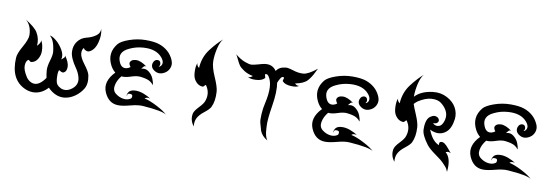

<svg xmlns="http://www.w3.org/2000/svg" viewBox="-48 -854 3616 1244"><g transform="rotate(10 1760.0 -232.5)"><path d="M550 -460Q561 -420 547 -369Q533 -318 498 -303Q488 -299 474.5 -305.5Q461 -312 462 -320Q448 -307 450 -281Q452 -255 483.5 -214Q515 -173 520 -150Q531 -95 511 -61.5Q491 -28 458 -5.5Q425 17 390 20Q333 25 282 -26Q246 14 199 20Q167 24 134 10Q31 -35 39 -180Q40 -208 69.5 -259.5Q99 -311 99 -340Q97 -403 59 -435Q123 -395 140 -366Q164 -326 159 -280Q184 -305 179 -320Q191 -304 195 -270.5Q199 -237 190 -216Q174 -174 139 -170Q135 -170 128.5 -176Q122 -182 119 -180Q104 -170 103 -141Q102 -112 129 -70Q138 -55 155 -44Q206 -13 256 -86Q251 -108 249 -134Q247 -160 259 -199.5Q271 -239 269 -260Q260 -339 229 -360Q245 -360 272 -338Q299 -316 318.5 -282Q338 -248 329 -220Q330 -221 334.5 -224.5Q339 -228 345.5 -234Q352 -240 349 -250Q379 -209 378.5 -178.5Q378 -148 359 -140Q352 -137 342.5 -141.5Q333 -146 329 -150Q321 -143 322 -106Q323 -69 333 -56Q343 -43 359 -35.5Q375 -28 394 -30.5Q413 -33 433 -48.5Q453 -64 459.5 -85Q466 -106 457 -133Q448 -160 433 -181Q391 -241 389 -281Q387 -321 408.5 -350Q430 -379 465.5 -387.5Q501 -396 526 -414Q551 -432 550 -460Z M670 -380Q688 -402 741 -420.5Q794 -439 849 -439Q904 -439 936.5 -428Q969 -417 994 -395.5Q1019 -374 1033.5 -340.5Q1048 -307 1029 -276Q1019 -260 1000.5 -250.5Q982 -241 965.5 -242.5Q949 -244 934.5 -254.5Q920 -265 916.5 -277.5Q913 -290 917.5 -302.5Q922 -315 929.5 -320Q937 -325 946 -325Q955 -325 960.5 -319Q966 -313 966.5 -302.5Q967 -292 959 -284Q967 -284 973 -292Q991 -315 964 -347Q924 -394 840 -388Q792 -385 749 -364Q680 -332 706 -270Q722 -230 757 -238Q772 -242 780 -250Q776 -254 771.5 -263.5Q767 -273 770 -280Q777 -299 807.5 -300.5Q838 -302 880 -271Q870 -274 864 -268Q858 -262 854.5 -257Q851 -252 850 -251Q877 -260 899.5 -242.5Q922 -225 932 -200.5Q942 -176 942 -159Q925 -184 892 -192Q882 -195 856.5 -198.5Q831 -202 794 -189.5Q757 -177 732 -180Q706 -148 700 -114.5Q694 -81 717 -62.5Q740 -44 767.5 -39.5Q795 -35 816 -48Q822 -51 823 -59Q827 -77 809 -78Q786 -80 790 -60Q783 -67 793 -84.5Q803 -102 831.5 -104.5Q860 -107 891 -95.5Q922 -84 940 -70Q918 -78 905 -65Q939 -58 988.5 -32.5Q1038 -7 1060 15Q1034 -6 905 -15Q873 -18 822 -4.5Q771 9 743 8Q680 7 651 -60.5Q622 -128 689 -197Q669 -213 656 -238Q617 -314 670 -380Z M1340 -530Q1321 -509 1310.5 -462.5Q1300 -416 1301 -378Q1302 -340 1328.5 -280Q1355 -220 1357 -189Q1361 -127 1341 -86Q1332 -69 1301 -45Q1270 -21 1258 3Q1246 27 1250 58Q1222 23 1229 -20Q1232 -40 1261.5 -70.5Q1291 -101 1296 -120Q1314 -173 1282 -219Q1280 -222 1273.5 -214.5Q1267 -207 1264 -206Q1229 -205 1206 -243Q1195 -262 1194.5 -298Q1194 -334 1203 -350Q1201 -334 1218 -321Q1222 -393 1263 -446.5Q1304 -500 1340 -530Z M1440 -450Q1475 -422 1504.5 -411Q1534 -400 1548.5 -401Q1563 -402 1590.5 -410Q1618 -418 1630 -420Q1683 -429 1710 -388Q1725 -410 1748 -416.5Q1771 -423 1786 -420.5Q1801 -418 1820 -412Q1856 -400 1888.5 -402Q1921 -404 1978 -450Q1973 -442 1965 -425Q1950 -392 1927.5 -366.5Q1905 -341 1848 -330Q1863 -315 1878 -320Q1864 -307 1824.5 -309Q1785 -311 1768 -330Q1765 -333 1769.5 -344.5Q1774 -356 1768 -357Q1757 -360 1748.5 -346Q1740 -332 1733 -315Q1743 -257 1727.5 -162.5Q1712 -68 1715 -25Q1715 -20 1716 -7Q1718 40 1735 65Q1696 42 1684 8Q1683 4 1679.5 -8.5Q1676 -21 1671 -38.5Q1666 -56 1668.5 -96.5Q1671 -137 1679 -170Q1708 -294 1670 -347Q1660 -361 1649 -356Q1644 -356 1648.5 -344.5Q1653 -333 1650 -330Q1633 -311 1593.5 -309Q1554 -307 1540 -320Q1555 -315 1570 -330Q1535 -337 1510.5 -353Q1486 -369 1477 -381.5Q1468 -394 1456.5 -418.5Q1445 -443 1440 -450Z M2030 -380Q2048 -402 2101 -420.5Q2154 -439 2209 -439Q2264 -439 2296.5 -428Q2329 -417 2354 -395.5Q2379 -374 2393.5 -340.5Q2408 -307 2389 -276Q2379 -260 2360.5 -250.5Q2342 -241 2325.5 -242.5Q2309 -244 2294.5 -254.5Q2280 -265 2276.5 -277.5Q2273 -290 2277.5 -302.5Q2282 -315 2289.5 -320Q2297 -325 2306 -325Q2315 -325 2320.5 -319Q2326 -313 2326.5 -302.5Q2327 -292 2319 -284Q2327 -284 2333 -292Q2351 -315 2324 -347Q2284 -394 2200 -388Q2152 -385 2109 -364Q2040 -332 2066 -270Q2082 -230 2117 -238Q2132 -242 2140 -250Q2136 -254 2131.5 -263.5Q2127 -273 2130 -280Q2137 -299 2167.5 -300.5Q2198 -302 2240 -271Q2230 -274 2224 -268Q2218 -262 2214.5 -257Q2211 -252 2210 -251Q2237 -260 2259.5 -242.5Q2282 -225 2292 -200.5Q2302 -176 2302 -159Q2285 -184 2252 -192Q2242 -195 2216.5 -198.5Q2191 -202 2154 -189.5Q2117 -177 2092 -180Q2066 -148 2060 -114.5Q2054 -81 2077 -62.5Q2100 -44 2127.5 -39.5Q2155 -35 2176 -48Q2182 -51 2183 -59Q2187 -77 2169 -78Q2146 -80 2150 -60Q2143 -67 2153 -84.5Q2163 -102 2191.5 -104.5Q2220 -107 2251 -95.5Q2282 -84 2300 -70Q2278 -78 2265 -65Q2299 -58 2348.5 -32.5Q2398 -7 2420 15Q2394 -6 2265 -15Q2233 -18 2182 -4.5Q2131 9 2103 8Q2040 7 2011 -60.5Q1982 -128 2049 -197Q2029 -213 2016 -238Q1977 -314 2030 -380Z M2660 -530Q2642 -510 2631.5 -466Q2621 -422 2621 -379Q2661 -422 2738 -431Q2789 -437 2831.5 -414.5Q2874 -392 2893 -357Q2912 -322 2908 -283Q2900 -219 2867.5 -193Q2835 -167 2794 -176Q2776 -179 2762 -188Q2790 -115 2836 -98Q2834 -103 2835 -110.5Q2836 -118 2841 -120Q2855 -125 2868.5 -116Q2882 -107 2899.5 -85Q2917 -63 2920 -60Q2904 -68 2895.5 -64.5Q2887 -61 2886 -61Q2927 -28 2917 63Q2909 41 2897.5 29.5Q2886 18 2877 7.5Q2868 -3 2825 -33.5Q2782 -64 2765 -86Q2721 -144 2720 -180Q2718 -254 2753 -272Q2774 -286 2794 -275Q2801 -271 2805 -263.5Q2809 -256 2807 -250Q2800 -230 2774 -233Q2779 -224 2792 -220.5Q2805 -217 2818 -222.5Q2831 -228 2840 -248.5Q2849 -269 2848.5 -290.5Q2848 -312 2835.5 -332.5Q2823 -353 2800.5 -370.5Q2778 -388 2738 -386Q2698 -384 2650 -353Q2640 -346 2628 -333Q2632 -319 2653.5 -268.5Q2675 -218 2677 -189Q2681 -127 2661 -86Q2652 -69 2621 -45Q2590 -21 2578 3Q2566 27 2570 58Q2542 23 2549 -20Q2552 -40 2581.5 -70.5Q2611 -101 2616 -120Q2634 -173 2602 -219Q2600 -222 2593.5 -214.5Q2587 -207 2584 -206Q2549 -205 2526 -243Q2515 -262 2514.5 -298Q2514 -334 2523 -350Q2521 -334 2538 -321Q2542 -393 2583 -446.5Q2624 -500 2660 -530Z M3070 -380Q3088 -402 3141 -420.5Q3194 -439 3249 -439Q3304 -439 3336.5 -428Q3369 -417 3394 -395.5Q3419 -374 3433.5 -340.5Q3448 -307 3429 -276Q3419 -260 3400.5 -250.5Q3382 -241 3365.5 -242.5Q3349 -244 3334.5 -254.5Q3320 -265 3316.5 -277.5Q3313 -290 3317.5 -302.5Q3322 -315 3329.5 -320Q3337 -325 3346 -325Q3355 -325 3360.5 -319Q3366 -313 3366.5 -302.5Q3367 -292 3359 -284Q3367 -284 3373 -292Q3391 -315 3364 -347Q3324 -394 3240 -388Q3192 -385 3149 -364Q3080 -332 3106 -270Q3122 -230 3157 -238Q3172 -242 3180 -250Q3176 -254 3171.5 -263.5Q3167 -273 3170 -280Q3177 -299 3207.5 -300.5Q3238 -302 3280 -271Q3270 -274 3264 -268Q3258 -262 3254.5 -257Q3251 -252 3250 -251Q3277 -260 3299.5 -242.5Q3322 -225 3332 -200.5Q3342 -176 3342 -159Q3325 -184 3292 -192Q3282 -195 3256.5 -198.5Q3231 -202 3194 -189.5Q3157 -177 3132 -180Q3106 -148 3100 -114.5Q3094 -81 3117 -62.5Q3140 -44 3167.5 -39.5Q3195 -35 3216 -48Q3222 -51 3223 -59Q3227 -77 3209 -78Q3186 -80 3190 -60Q3183 -67 3193 -84.5Q3203 -102 3231.5 -104.5Q3260 -107 3291 -95.5Q3322 -84 3340 -70Q3318 -78 3305 -65Q3339 -58 3388.5 -32.5Q3438 -7 3460 15Q3434 -6 3305 -15Q3273 -18 3222 -4.5Q3171 9 3143 8Q3080 7 3051 -60.5Q3022 -128 3089 -197Q3069 -213 3056 -238Q3017 -314 3070 -380Z"/></g></svg>

Font: SOV_mook
Style: Book
Weight: 400
Version: Version 1.00